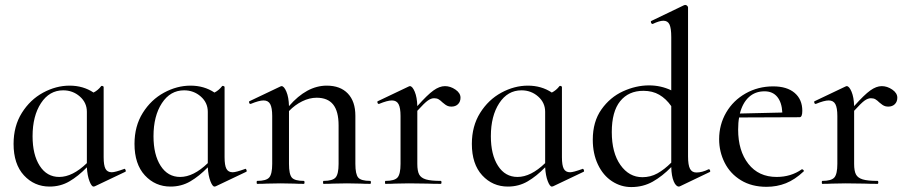

<svg xmlns="http://www.w3.org/2000/svg" viewBox="-20 -745 3679 778"><path d="M484 -61Q487 -61 489 -56Q491 -51 488 -49L364 10Q362 11 359 11Q351 11 342.5 -11Q334 -33 332 -67Q297 -31 261 -10Q225 11 181 11Q119 11 77 -34.5Q35 -80 35 -162Q35 -234 68.5 -287.5Q102 -341 154.5 -369.5Q207 -398 262 -398Q317 -398 359 -370Q377 -379 390 -396Q391 -397 393 -397Q395 -397 397.5 -395.5Q400 -394 400 -393V-108Q400 -75 407.5 -61Q415 -47 433 -47Q446 -47 482 -60ZM332 -84V-292Q332 -329 303.5 -354Q275 -379 236 -379Q180 -379 146 -327Q112 -275 112 -193Q112 -118 141 -73Q170 -28 220 -28Q274 -28 332 -84Z M974 -61Q977 -61 979 -56Q981 -51 978 -49L854 10Q852 11 849 11Q841 11 832.5 -11Q824 -33 822 -67Q787 -31 751 -10Q715 11 671 11Q609 11 567 -34.5Q525 -80 525 -162Q525 -234 558.5 -287.5Q592 -341 644.5 -369.5Q697 -398 752 -398Q807 -398 849 -370Q867 -379 880 -396Q881 -397 883 -397Q885 -397 887.5 -395.5Q890 -394 890 -393V-108Q890 -75 897.5 -61Q905 -47 923 -47Q936 -47 972 -60ZM822 -84V-292Q822 -329 793.5 -354Q765 -379 726 -379Q670 -379 636 -327Q602 -275 602 -193Q602 -118 631 -73Q660 -28 710 -28Q764 -28 822 -84Z M1480 0Q1456 0 1441 -1L1386 -2L1330 -1Q1316 0 1291 0Q1289 0 1289 -6Q1289 -12 1291 -12Q1328 -12 1340 -26Q1352 -40 1352 -81V-237Q1352 -294 1330 -321.5Q1308 -349 1263 -349Q1234 -349 1204.5 -334.5Q1175 -320 1151 -295V-81Q1151 -39 1162.5 -25.5Q1174 -12 1211 -12Q1214 -12 1214 -6Q1214 0 1211 0Q1187 0 1172 -1L1117 -2L1061 -1Q1047 0 1022 0Q1020 0 1020 -6Q1020 -12 1022 -12Q1059 -12 1071 -26Q1083 -40 1083 -81V-275Q1083 -308 1075 -323Q1067 -338 1048 -338Q1030 -338 996 -324H994Q991 -324 989.5 -329Q988 -334 991 -335L1115 -394Q1119 -396 1121 -396Q1131 -396 1140.5 -373.5Q1150 -351 1151 -315Q1223 -398 1304 -398Q1359 -398 1389.5 -366Q1420 -334 1420 -276V-81Q1420 -39 1431.5 -25.5Q1443 -12 1480 -12Q1483 -12 1483 -6Q1483 0 1480 0Z M1846 -349Q1846 -333 1836 -323Q1826 -313 1809 -313Q1799 -313 1792 -316.5Q1785 -320 1780 -324.5Q1775 -329 1773 -330Q1765 -338 1757.5 -342.5Q1750 -347 1739 -347Q1727 -347 1713.5 -337.5Q1700 -328 1671 -296V-81Q1671 -52 1678.5 -38Q1686 -24 1706 -18Q1726 -12 1766 -12Q1769 -12 1769 -6Q1769 0 1766 0Q1733 0 1713 -1L1637 -2L1581 -1Q1567 0 1542 0Q1540 0 1540 -6Q1540 -12 1542 -12Q1579 -12 1591 -26Q1603 -40 1603 -81V-275Q1603 -308 1595 -323Q1587 -338 1568 -338Q1550 -338 1516 -324H1514Q1511 -324 1509.5 -329Q1508 -334 1511 -335L1635 -394Q1639 -396 1641 -396Q1651 -396 1660.5 -373.5Q1670 -351 1671 -315Q1712 -361 1736.5 -378.5Q1761 -396 1783 -396Q1805 -396 1825.5 -382Q1846 -368 1846 -349Z M2341 -61Q2344 -61 2346 -56Q2348 -51 2345 -49L2221 10Q2219 11 2216 11Q2208 11 2199.5 -11Q2191 -33 2189 -67Q2154 -31 2118 -10Q2082 11 2038 11Q1976 11 1934 -34.5Q1892 -80 1892 -162Q1892 -234 1925.5 -287.5Q1959 -341 2011.5 -369.5Q2064 -398 2119 -398Q2174 -398 2216 -370Q2234 -379 2247 -396Q2248 -397 2250 -397Q2252 -397 2254.5 -395.5Q2257 -394 2257 -393V-108Q2257 -75 2264.5 -61Q2272 -47 2290 -47Q2303 -47 2339 -60ZM2189 -84V-292Q2189 -329 2160.5 -354Q2132 -379 2093 -379Q2037 -379 2003 -327Q1969 -275 1969 -193Q1969 -118 1998 -73Q2027 -28 2077 -28Q2131 -28 2189 -84Z M2853 -59Q2856 -59 2857.5 -54Q2859 -49 2856 -48L2737 9Q2733 11 2731 11Q2719 11 2710 -10Q2701 -31 2700 -68Q2664 -31 2625 -9Q2586 13 2538 13Q2496 13 2460 -10.5Q2424 -34 2403 -78Q2382 -122 2382 -179Q2382 -252 2417 -301.5Q2452 -351 2504.5 -375Q2557 -399 2610 -399Q2658 -399 2700 -379V-595Q2700 -630 2693 -645.5Q2686 -661 2668 -661Q2652 -661 2625 -648H2624Q2620 -648 2618 -653Q2616 -658 2619 -660L2752 -724L2757 -725Q2761 -725 2764.5 -721.5Q2768 -718 2768 -715V-111Q2768 -76 2776 -61Q2784 -46 2802 -46Q2825 -46 2851 -59ZM2700 -86V-315Q2679 -345 2651.5 -361Q2624 -377 2587 -377Q2527 -377 2493 -335Q2459 -293 2459 -210Q2459 -126 2494 -76.5Q2529 -27 2583 -27Q2616 -27 2644 -42.5Q2672 -58 2700 -86Z M3230 -59Q3233 -59 3236 -55.5Q3239 -52 3236 -50Q3201 -17 3164.5 -2.5Q3128 12 3086 12Q3026 12 2982.5 -14.5Q2939 -41 2916.5 -85.5Q2894 -130 2894 -181Q2894 -240 2922.5 -289Q2951 -338 3001.5 -366.5Q3052 -395 3113 -395Q3169 -395 3200 -368.5Q3231 -342 3231 -296Q3231 -270 3220 -270L2975 -269Q2971 -249 2971 -220Q2971 -134 3012.5 -81Q3054 -28 3127 -28Q3185 -28 3229 -59ZM2978 -285 3150 -289Q3148 -330 3129.5 -352.5Q3111 -375 3078 -375Q3040 -375 3014.5 -351.5Q2989 -328 2978 -285Z M3616 -349Q3616 -333 3606 -323Q3596 -313 3579 -313Q3569 -313 3562 -316.5Q3555 -320 3550 -324.5Q3545 -329 3543 -330Q3535 -338 3527.5 -342.5Q3520 -347 3509 -347Q3497 -347 3483.5 -337.5Q3470 -328 3441 -296V-81Q3441 -52 3448.5 -38Q3456 -24 3476 -18Q3496 -12 3536 -12Q3539 -12 3539 -6Q3539 0 3536 0Q3503 0 3483 -1L3407 -2L3351 -1Q3337 0 3312 0Q3310 0 3310 -6Q3310 -12 3312 -12Q3349 -12 3361 -26Q3373 -40 3373 -81V-275Q3373 -308 3365 -323Q3357 -338 3338 -338Q3320 -338 3286 -324H3284Q3281 -324 3279.5 -329Q3278 -334 3281 -335L3405 -394Q3409 -396 3411 -396Q3421 -396 3430.5 -373.5Q3440 -351 3441 -315Q3482 -361 3506.5 -378.5Q3531 -396 3553 -396Q3575 -396 3595.5 -382Q3616 -368 3616 -349Z"/></svg>

Font: Cormorant Infant Medium
Style: Regular
Weight: 500
Designer: Christian Thalmann (Catharsis Fonts)
Version: Version 3.000